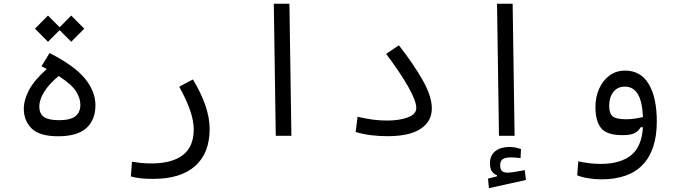

<svg xmlns="http://www.w3.org/2000/svg" viewBox="-20 -713 3556 1008"><path d="M285.6 2.4Q187 2.4 146 -38.6Q105 -79.6 105 -141.6Q105 -187.5 131.8 -239.3Q158.7 -291 225.6 -350.6Q212.4 -357.9 197.8 -365.2L240.2 -434.6Q373 -366.7 427 -299.3Q481 -231.9 481 -160.6Q481 -83.5 433.3 -40.5Q385.7 2.4 285.6 2.4ZM288.1 -314Q239.3 -273.9 212.9 -232.4Q186.5 -190.9 186.5 -153.3Q186.5 -116.2 210.7 -99.1Q234.9 -82 289.6 -82Q349.1 -82 375.5 -102.5Q401.9 -123 401.9 -163.1Q401.9 -196.8 379.6 -232.9Q357.4 -269 288.1 -314ZM354 -493.7 293 -554.7 231.9 -493.7 163.6 -562.5 231.9 -631.3 293 -569.8 354 -631.3 422.4 -562.5Z M785.6 226.1Q748.5 226.1 721.2 223.4Q693.8 220.7 667 213.4L672.9 136.2Q700.2 140.1 721.9 142.6Q743.7 145 774.4 145Q883.8 145 940.4 100.8Q997.1 56.6 997.1 -33.2Q997.1 -78.1 978.5 -132.6Q960 -187 920.9 -257.8L992.7 -295.9Q1080.6 -150.9 1080.6 -36.6Q1080.6 91.3 1004.4 158.7Q928.2 226.1 785.6 226.1Z M1427.7 0 1417.5 -693.4H1499.5L1509.8 0Z M2013.7 2Q1969.7 2 1928 -3.2Q1886.2 -8.3 1847.2 -20L1857.4 -100.1Q1899.4 -90.3 1936 -85.2Q1972.7 -80.1 2012.7 -80.1Q2075.7 -80.1 2120.6 -96.4Q2165.5 -112.8 2165.5 -146.5Q2165.5 -182.6 2123.3 -257.3Q2081.1 -332 2007.3 -430.2L2074.2 -475.1Q2151.4 -376.5 2199.2 -292Q2247.1 -207.5 2247.1 -144Q2247.1 -75.7 2188.7 -36.9Q2130.4 2 2013.7 2Z M2599.6 0 2589.4 -693.4H2671.4L2681.6 0ZM2546.9 274.9 2542 224.6 2588.9 212.9V206.5Q2552.2 193.8 2552.2 144.5Q2552.2 102.5 2580.3 80.6Q2608.4 58.6 2653.8 58.6Q2672.9 58.6 2687.5 61.8Q2702.1 64.9 2715.3 69.8L2712.9 117.2Q2701.2 115.7 2688.7 114.5Q2676.3 113.3 2665 113.3Q2631.3 113.3 2618.7 123Q2606 132.8 2606 154.3Q2606 176.8 2615.7 185.1Q2625.5 193.4 2646.5 193.4Q2661.6 193.4 2687 188.7Q2712.4 184.1 2734.9 180.2L2741.2 231.9Z M3136.7 228.5Q3104 228.5 3070.1 223.1Q3036.1 217.8 3010.3 207.5L3016.1 133.8Q3046.4 140.6 3073.7 144Q3101.1 147.5 3133.3 147.5Q3236.3 147.5 3292.7 102.5Q3349.1 57.6 3355.5 -44.9H3343.3Q3332.5 -25.4 3312.3 -14.4Q3292 -3.4 3247.6 -3.4Q3166.5 -3.4 3136.2 -40Q3106 -76.7 3106 -151.4Q3106 -202.6 3125 -246.1Q3144 -289.6 3179 -315.9Q3213.9 -342.3 3262.2 -342.3Q3343.8 -342.3 3386 -271.5Q3428.2 -200.7 3428.2 -74.7Q3428.2 73.7 3355.2 151.1Q3282.2 228.5 3136.7 228.5ZM3355.5 -98.6Q3352.1 -180.2 3328.4 -219.2Q3304.7 -258.3 3260.3 -258.3Q3221.7 -258.3 3200 -230Q3178.2 -201.7 3178.2 -158.2Q3178.2 -117.7 3196.3 -102.3Q3214.4 -86.9 3267.1 -86.9Q3291 -86.9 3312 -90.1Q3333 -93.3 3355.5 -98.6Z"/></svg>

Font: Cascadia Code PL SemiLight
Style: Regular
Weight: 350
Monospace: yes
Designer: Aaron Bell
Foundry: Saja Typeworks
Version: Version 2404.023; ttfautohint (v1.8.4)